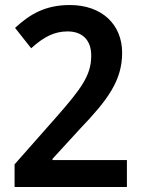

<svg xmlns="http://www.w3.org/2000/svg" viewBox="-20 -744 569 764"><path d="M485 0V-107H189V-112L299 -232C408 -346 466 -423 466 -534C466 -646 386 -724 258 -724C160 -724 98 -687 40 -633L104 -552C154 -597 196 -619 249 -619C307 -619 343 -585 343 -523C343 -445 305 -393 204 -278L38 -90V0Z"/></svg>

Font: Noto Sans Thai SemCond SemBd
Style: Regular
Weight: 600
Width: 4
Designer: Monotype Design Team
Foundry: Monotype Imaging Inc.
Version: Version 2.002